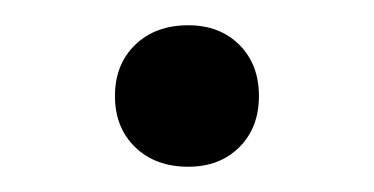

<svg xmlns="http://www.w3.org/2000/svg" viewBox="-20 -442 296 152"><path d="M71 -366Q71 -391 87 -406.5Q103 -422 129 -422Q154 -422 169.5 -406.5Q185 -391 185 -366Q185 -341 169.5 -325.5Q154 -310 129 -310Q103 -310 87 -325.5Q71 -341 71 -366Z"/></svg>

Font: Ysabeau Medium
Style: Regular
Weight: 500
Designer: Christian Thalmann (Catharsis Fonts)
Version: Version 0.003